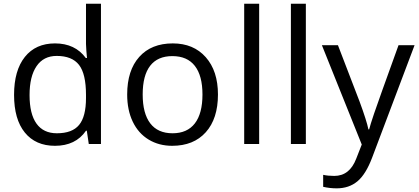

<svg xmlns="http://www.w3.org/2000/svg" viewBox="-20 -780 2267 1040"><path d="M450.2 -71.8H445.8Q389.6 9.8 277.8 9.8Q172.9 9.8 114.5 -62Q56.2 -133.8 56.2 -266.1Q56.2 -398.4 114.7 -471.7Q173.3 -544.9 277.8 -544.9Q386.7 -544.9 444.8 -465.8H451.2L447.8 -504.4L445.8 -542V-759.8H526.9V0H460.9ZM288.1 -58.1Q371.1 -58.1 408.4 -103.3Q445.8 -148.4 445.8 -249V-266.1Q445.8 -379.9 408 -428.5Q370.1 -477.1 287.1 -477.1Q215.8 -477.1 178 -421.6Q140.1 -366.2 140.1 -265.1Q140.1 -162.6 177.7 -110.4Q215.3 -58.1 288.1 -58.1Z M1160.6 -268.1Q1160.6 -137.2 1094.7 -63.7Q1028.8 9.8 912.6 9.8Q840.8 9.8 785.2 -23.9Q729.5 -57.6 699.2 -120.6Q668.9 -183.6 668.9 -268.1Q668.9 -398.9 734.4 -471.9Q799.8 -544.9 916 -544.9Q1028.3 -544.9 1094.5 -470.2Q1160.6 -395.5 1160.6 -268.1ZM752.9 -268.1Q752.9 -165.5 793.9 -111.8Q835 -58.1 914.6 -58.1Q994.1 -58.1 1035.4 -111.6Q1076.7 -165 1076.7 -268.1Q1076.7 -370.1 1035.4 -423.1Q994.1 -476.1 913.6 -476.1Q834 -476.1 793.5 -423.8Q752.9 -371.6 752.9 -268.1Z M1383.8 0H1302.7V-759.8H1383.8Z M1636.7 0H1555.7V-759.8H1636.7Z M1723.6 -535.2H1810.5L1927.7 -230Q1966.3 -125.5 1975.6 -79.1H1979.5Q1985.8 -104 2006.1 -164.3Q2026.4 -224.6 2138.7 -535.2H2225.6L1995.6 74.2Q1961.4 164.6 1915.8 202.4Q1870.1 240.2 1803.7 240.2Q1766.6 240.2 1730.5 231.9V167Q1757.3 172.9 1790.5 172.9Q1874 172.9 1909.7 79.1L1939.5 2.9Z"/></svg>

Font: f01333215
Style: Regular
Weight: 400
Foundry: Ascender Corporation
Version: Version 1.10